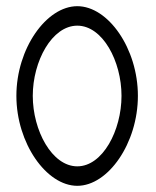

<svg xmlns="http://www.w3.org/2000/svg" viewBox="-20 -610 504 621"><path d="M33 -300C33 -147 130 -9 230 -9C330 -9 426 -147 426 -300C426 -453 330 -590 230 -590C130 -590 33 -453 33 -300ZM86 -300C86 -412 148 -527 230 -527C312 -527 373 -412 373 -300C373 -188 312 -72 230 -72C148 -72 86 -188 86 -300Z"/></svg>

Font: Charger Sport
Style: ExLitNrw
Weight: 200
Designer: Jasper
Foundry: Cannot Into Space Fonts
Version: Version 1.1